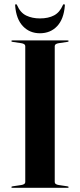

<svg xmlns="http://www.w3.org/2000/svg" viewBox="-20 -892 380 912"><path d="M240 -27Q240 -16 259.5 -13L300 -7Q306 -6 306 -3Q306 0 301 0H39Q34 0 34 -3Q34 -6 40 -7L80.5 -13Q100 -16 100 -27V-673Q100 -684 80.5 -687L40 -693Q34 -694 34 -697Q34 -700 39 -700H301Q306 -700 306 -697Q306 -694 300 -693L259.5 -687Q240 -684 240 -673ZM169.5 -804.5Q210 -804.5 237 -819Q264 -833.5 278.5 -867.5Q280.5 -872 283.5 -872Q288.5 -872 288 -865Q283 -801 251.2 -767.5Q219.5 -734 169.5 -734Q121 -734 89 -767.5Q57 -801 52 -865Q51.5 -872 56 -872Q59.5 -872 61 -867.5Q76.5 -831.5 104.8 -818Q133 -804.5 169.5 -804.5Z"/></svg>

Font: Fraunces 144pt S000 SemiBold
Style: Regular
Weight: 600
Version: Version 1.000; ttfautohint (v1.8.3)